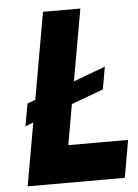

<svg xmlns="http://www.w3.org/2000/svg" viewBox="-52 -760 573 800"><g transform="rotate(-5 234.5 -359.5)"><path d="M94.2 -356.4 158.2 -718.8H314.5L261.2 -418.9L395 -468.8L378.4 -375L244.6 -325.2L214.8 -156.2H464.8L437.5 0H31.2L77.6 -262.7L43.9 -250L60.5 -343.8Z"/></g></svg>

Font: Signwood
Style: Italic
Weight: 400
Italic angle: -10°
Designer: GGBotNet
Foundry: GGBotNet
Version: 0.95